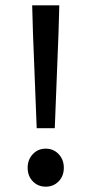

<svg xmlns="http://www.w3.org/2000/svg" viewBox="-20 -690 344 722"><path d="M104 -565 101 -670H203L200 -565L186 -208H118ZM84 -59Q84 -90 103.5 -110.5Q123 -131 152 -131Q181 -131 200.5 -110.5Q220 -90 220 -59Q220 -28 200.5 -8Q181 12 152 12Q123 12 103.5 -8Q84 -28 84 -59Z"/></svg>

Font: Assistant SemiBold
Style: Regular
Weight: 600
Designer: Hebrew By Ben Nathan, Latin by Paul Hunt
Version: Version 2.001; ttfautohint (v1.6)